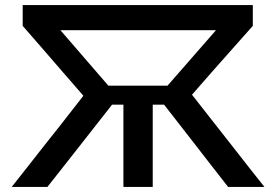

<svg xmlns="http://www.w3.org/2000/svg" viewBox="-20 -733 1083 753"><path d="M26 0Q51 -31.5 84 -73.5Q117 -115.5 151.5 -159.5Q186 -203.5 216.5 -241.5L307 -357.5L227 -449.5Q188.5 -494.5 149.2 -539.5Q110 -584.5 69 -631.5V-713H971.5V-631.5Q929.5 -584.5 889.5 -539.2Q849.5 -494 810 -449.5L733 -361.5L827.5 -241Q857.5 -203 891.8 -159Q926 -115 959 -73.2Q992 -31.5 1017 0H874.5Q835 -50.5 801 -94.2Q767 -138 734.5 -180L623.5 -322.5H579V0H464V-322.5H419.5L310 -183Q275.5 -139 240.8 -94.8Q206 -50.5 166 0ZM405 -397H637L827 -614.5H217Z"/></svg>

Font: Commissioner Medium
Style: Regular
Weight: 500
Designer: Kostas Bartsokas
Foundry: Kostas Bartsokas
Version: Version 1.000; ttfautohint (v1.8.3)